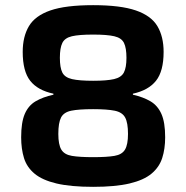

<svg xmlns="http://www.w3.org/2000/svg" viewBox="-20 -716 722 744"><path d="M341 8Q254 8 199 -5Q144 -18 114 -43Q84 -68 73 -103.5Q62 -139 62 -184Q62 -242 76 -274.5Q90 -307 118 -323.5Q146 -340 187 -349V-353Q126 -366 97 -403Q68 -440 68 -515Q68 -574 92 -614.5Q116 -655 175 -675.5Q234 -696 341 -696Q447 -696 506.5 -675.5Q566 -655 590 -614.5Q614 -574 614 -515Q614 -440 584.5 -403Q555 -366 495 -353V-349Q535 -340 563 -323.5Q591 -307 605.5 -274.5Q620 -242 620 -184Q620 -139 608.5 -103.5Q597 -68 567 -43Q537 -18 482 -5Q427 8 341 8ZM341 -403Q394 -403 422 -409.5Q450 -416 460 -435Q470 -454 470 -492Q470 -530 460.5 -549.5Q451 -569 423 -575.5Q395 -582 341 -582Q286 -582 258.5 -575.5Q231 -569 221.5 -549.5Q212 -530 212 -492Q212 -454 221.5 -435Q231 -416 259 -409.5Q287 -403 341 -403ZM341 -107Q394 -107 423.5 -112Q453 -117 464.5 -136.5Q476 -156 476 -197Q476 -240 465 -260.5Q454 -281 424.5 -287Q395 -293 341 -293Q285 -293 256 -287Q227 -281 216.5 -260.5Q206 -240 206 -197Q206 -156 217.5 -136.5Q229 -117 258.5 -112Q288 -107 341 -107Z"/></svg>

Font: Saira SemiBold
Style: Regular
Weight: 600
Designer: Hector Gatti with collaboration of the Omnibus-Type team
Foundry: Omnibus-Type
Version: Version 1.100; ttfautohint (v1.8.3)